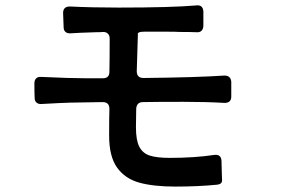

<svg xmlns="http://www.w3.org/2000/svg" viewBox="-20 -718 1040 709"><path d="M483 -317 482 -248Q482 -200 494.5 -176Q507 -152 533 -143.5Q559 -135 607 -135Q698 -135 772 -146Q798 -149 798 -121Q798 -99 799 -80.5Q800 -62 800 -54V-52Q800 -38 782 -36Q711 -29 628 -29Q547 -29 494.5 -43.5Q442 -58 412.5 -99Q383 -140 383 -217Q383 -281 384 -316Q384 -341 359 -341L240 -339Q204 -338 134 -334Q122 -333 115 -339Q108 -345 108 -356Q107 -375 107 -410Q107 -422 113.5 -428.5Q120 -435 132 -434Q239 -429 296 -429H360Q384 -429 384 -453Q385 -495 385 -576Q385 -587 378.5 -593.5Q372 -600 361 -600Q352 -599 334 -599Q268 -597 241 -595Q229 -594 222 -600Q215 -606 215 -617L213 -670Q213 -694 238 -694Q321 -690 418 -690Q614 -690 705 -698Q729 -701 731 -676V-622Q729 -597 705 -599Q684 -600 643 -600Q629 -601 596 -601H513Q491 -601 489 -594V-586L485 -455Q485 -430 510 -430Q705 -432 809 -439Q832 -439 834 -416V-361Q834 -338 809 -338Q741 -342 657 -342Q560 -342 508 -341Q485 -341 483 -317Z"/></svg>

Font: Shippori Gothic B2 Bold
Style: Regular
Weight: 700
Designer: FONTDASU
Foundry: FONTDASU / Google Inc. / but / Adobe
Version: Version 1.130